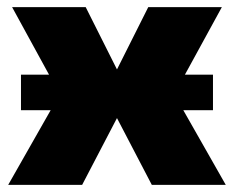

<svg xmlns="http://www.w3.org/2000/svg" viewBox="-20 -520 658 540"><path d="M579 -310V-210H39V-310ZM604 -500 470 -255 615 0H407L274 -255L397 -500ZM221 -500 344 -255 211 0H3L148 -255L14 -500ZM413 -316V-198H207V-316Z"/></svg>

Font: Exo 2 Black
Style: Regular
Weight: 900
Designer: Natanael Gama
Foundry: Natanael Gama
Version: Version 2.010